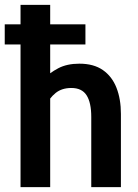

<svg xmlns="http://www.w3.org/2000/svg" viewBox="-24 -770 568 790"><path d="M60.5 0V-750H182.5V-431.5L151 -441.5Q180 -470.5 215.8 -489.2Q251.5 -508 302.5 -508Q361.5 -508 399.2 -481.8Q437 -455.5 455.2 -409Q473.5 -362.5 473.5 -301.5V0H351.5V-289Q351.5 -348 332.2 -378Q313 -408 269.5 -408Q230.5 -408 205 -387.5Q179.5 -367 161.5 -331L182.5 -402.5V0ZM-4.5 -587V-670H327.5V-587Z"/></svg>

Font: Cabin
Style: Bold
Weight: 700
Width: 4
Designer: Pablo Impallari
Foundry: Pablo Impallari. http://www.impallari.com Igino Marini. http://www.ikern.com
Version: Version 3.001